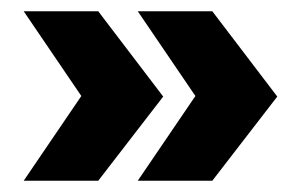

<svg xmlns="http://www.w3.org/2000/svg" viewBox="-20 -379 542 340"><path d="M154 -59H22L124 -209L22 -359H154L269 -208ZM356 -59H224L326 -209L224 -359H356L471 -208Z"/></svg>

Font: Rokkitt ExtraBold
Style: Regular
Weight: 800
Version: Version 3.103